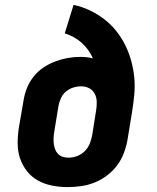

<svg xmlns="http://www.w3.org/2000/svg" viewBox="-20 -755 640 783"><path d="M256 8Q224 8 193 2Q162 -4 135.5 -18.5Q109 -33 90 -57Q71 -81 61.5 -110Q52 -139 52 -171Q52 -203 57 -235L76 -345Q80 -371 90 -396Q100 -421 117 -442.5Q134 -464 157 -479.5Q180 -495 205.5 -504.5Q231 -514 256.5 -518.5Q282 -523 308 -523Q321 -523 334 -521.5Q347 -520 359 -517Q351 -535 339.5 -551Q328 -567 313 -580.5Q298 -594 280.5 -603.5Q263 -613 244 -619L280 -735Q314 -728 345.5 -713Q377 -698 404 -677.5Q431 -657 452.5 -630.5Q474 -604 489.5 -573.5Q505 -543 514.5 -509Q524 -475 527.5 -440Q531 -405 527.5 -368Q524 -331 518 -295L500 -185Q495 -157 485 -130.5Q475 -104 457.5 -80.5Q440 -57 416 -39Q392 -21 365.5 -10.5Q339 0 311 4Q283 8 256 8ZM259 -112Q277 -112 294.5 -118.5Q312 -125 325.5 -138.5Q339 -152 346 -169.5Q353 -187 356 -204L372 -305Q375 -322 374.5 -340Q374 -358 366.5 -372.5Q359 -387 344 -395Q329 -403 311 -403Q295 -403 279 -398Q263 -393 250 -382.5Q237 -372 229.5 -356.5Q222 -341 219 -326L201 -216Q199 -204 198.5 -191.5Q198 -179 199.5 -167.5Q201 -156 205 -145.5Q209 -135 217 -127Q225 -119 236 -115.5Q247 -112 259 -112Z"/></svg>

Font: Iosevka Slab Heavy Extended
Style: Italic
Weight: 900
Width: 7
Italic angle: -9°
Monospace: yes
Designer: Belleve Invis
Foundry: Belleve Invis
Version: Version 11.1.0; ttfautohint (v1.8.3)